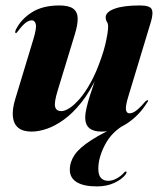

<svg xmlns="http://www.w3.org/2000/svg" viewBox="-20 -473 587 704"><path d="M436.5 -22 439.5 -17Q390.5 9.5 365.5 56.8Q340.5 104 340.5 146Q340.5 169 350.2 179.5Q360 190 376.5 190Q392.5 190 408.5 181Q424.5 172 435 160Q437 157 439.2 156.2Q441.5 155.5 443.5 156.5Q444.5 157.5 444 159.5Q443.5 161.5 441.5 165.5Q428 184 400 197.2Q372 210.5 335 210.5Q287 210.5 261.5 195Q236 179.5 236 149.5Q236 121 253.5 95Q271 69 314.8 40.8Q358.5 12.5 436.5 -22ZM521 -105.5Q523.5 -105.5 523 -103Q522.5 -100.5 520 -98Q491 -50 445.5 -20.2Q400 9.5 352.5 9.5Q322.5 9.5 307.5 -3.2Q292.5 -16 292.5 -41.5Q292.5 -58 297.8 -79.8Q303 -101.5 310.2 -123.8Q317.5 -146 324 -165.5Q330.5 -185 333 -197L337 -195.5Q310 -137 278.5 -97.5Q247 -58 214.5 -34.5Q182 -11 151.8 -0.8Q121.5 9.5 96 9.5Q64 9.5 47 -4.5Q30 -18.5 27.2 -45.5Q24.5 -72.5 36 -110L102 -328Q115 -370.5 111.2 -384.5Q107.5 -398.5 96.5 -398.5Q86.5 -398.5 74.8 -390Q63 -381.5 46 -359Q42 -354 40.8 -352.8Q39.5 -351.5 37.5 -351.5Q36 -352 35.8 -355.2Q35.5 -358.5 38.5 -365Q58 -403.5 97.5 -428.2Q137 -453 197.5 -453Q232 -453 248 -441.5Q264 -430 264.8 -406.8Q265.5 -383.5 254.5 -347.5L191.5 -141Q178 -97 182.2 -81.2Q186.5 -65.5 205 -65.5Q217 -65.5 234.2 -76.2Q251.5 -87 272 -110.5Q292.5 -134 313 -171.2Q333.5 -208.5 351.5 -261Q360.5 -286.5 365.8 -308.8Q371 -331 373.8 -348.2Q376.5 -365.5 376.5 -375.5Q376.5 -386.5 372 -393Q367.5 -399.5 367.5 -409.5Q367.5 -429 400 -441Q432.5 -453 492.5 -453Q529 -453 536 -439.5Q543 -426 533.5 -393.5L451 -121Q440 -85.5 441.8 -71.5Q443.5 -57.5 455 -57.5Q465.5 -57.5 478.2 -66.5Q491 -75.5 512.5 -100.5Q515.5 -103 517.5 -104.5Q519.5 -106 521 -105.5Z"/></svg>

Font: Fraunces 120pt
Style: Bold Italic
Weight: 700
Italic angle: -16°
Version: Version 1.000;[b76b70a41]